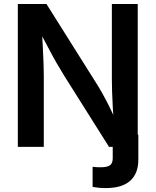

<svg xmlns="http://www.w3.org/2000/svg" viewBox="-20 -748 793 978"><path d="M451.7 204.1V101.6Q461.4 103 472.4 103.5Q483.4 104 492.7 104Q527.8 104 541 93.3Q554.2 82.5 554.2 58.6V-62H684.6V65.4Q684.6 136.2 642.8 173.1Q601.1 210 519.5 210Q499.5 210 481.7 208.3Q463.9 206.5 451.7 204.1ZM70.8 0V-727.5H216.8L469.2 -326.2Q484.4 -302.7 501.7 -271.7Q519 -240.7 537.8 -203.1Q556.6 -165.5 574.7 -121.1L560.1 -115.7Q557.1 -155.3 554.7 -198Q552.2 -240.7 551 -279.3Q549.8 -317.9 549.8 -343.3V-727.5H681.6V0H535.2L307.6 -361.3Q287.6 -393.6 268.3 -427Q249 -460.4 226.8 -502.9Q204.6 -545.4 173.8 -603.5L192.9 -606.9Q195.8 -553.7 198.2 -506.1Q200.7 -458.5 201.9 -421.6Q203.1 -384.8 203.1 -361.8V0Z"/></svg>

Font: Inter 17pt SemiBold
Style: Regular
Weight: 600
Version: Version 4.001;git-66647c0bb